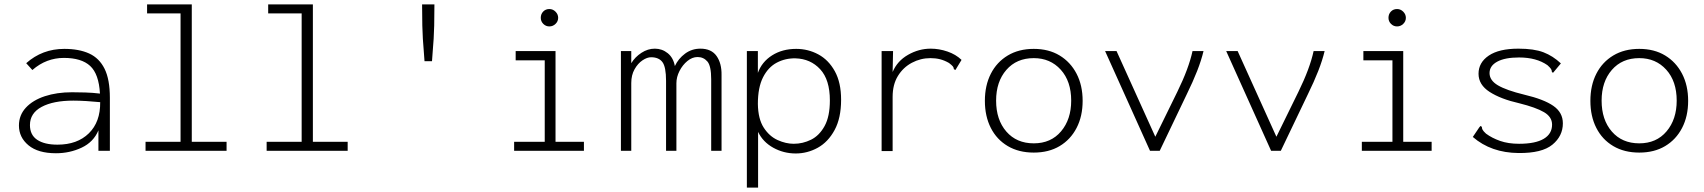

<svg xmlns="http://www.w3.org/2000/svg" viewBox="-20 -685 7740 872"><path d="M234 11Q153 11 109.5 -25Q66 -61 66 -115Q66 -162 97.5 -196Q129 -230 183.5 -248Q238 -266 307 -266Q333 -266 367 -265Q401 -264 434 -260Q429 -349 389.5 -385.5Q350 -422 270 -422Q231 -422 195 -408.5Q159 -395 127 -367L99 -398Q172 -463 272 -463Q339 -463 385 -442Q431 -421 455 -372.5Q479 -324 479 -241V0H427V-93Q405 -40 351 -14.5Q297 11 234 11ZM116 -117Q116 -72 149 -50Q182 -28 241 -28Q331 -28 383.5 -79.5Q436 -131 435 -221Q406 -224 372.5 -226Q339 -228 313 -228Q222 -228 169 -199.5Q116 -171 116 -117Z M641 0V-41H800V-624H648V-665H851V-41H1009V0Z M1191 0V-41H1350V-624H1198V-665H1401V-41H1559V0Z M1897 -665H1953Q1953 -605 1952 -569Q1951 -533 1949.5 -508.5Q1948 -484 1946 -461.5Q1944 -439 1942 -407H1908Q1906 -439 1904 -461.5Q1902 -484 1900.5 -508Q1899 -532 1898 -568.5Q1897 -605 1897 -665Z M2315 0V-41H2454V-411H2322V-453H2503V-41H2632V0ZM2475 -565Q2459 -565 2447.5 -576.5Q2436 -588 2436 -604Q2436 -621 2447 -632.5Q2458 -644 2475 -644Q2491 -644 2503 -632Q2515 -620 2515 -604Q2515 -588 2503 -576.5Q2491 -565 2475 -565Z M2800 0V-453H2847V-398Q2864 -426 2893 -445Q2922 -464 2954 -464Q2987 -464 3012.5 -443.5Q3038 -423 3045 -385Q3061 -419 3091.5 -441.5Q3122 -464 3161 -464Q3211 -464 3234.5 -430.5Q3258 -397 3257 -344V0H3210V-325Q3210 -386 3192.5 -406Q3175 -426 3148 -426Q3124 -426 3102 -408Q3080 -390 3066 -362.5Q3052 -335 3052 -307V0H3005V-318Q3005 -381 2988.5 -403Q2972 -425 2937 -425Q2919 -425 2898 -411Q2877 -397 2862 -370.5Q2847 -344 2847 -308V0Z M3372 167V-453H3422V-354Q3440 -404 3486.5 -433.5Q3533 -463 3596 -463Q3650 -463 3696.5 -438Q3743 -413 3771.5 -361.5Q3800 -310 3800 -232Q3800 -149 3770.5 -94.5Q3741 -40 3694 -14Q3647 12 3594 12Q3539 12 3492 -14Q3445 -40 3423 -86V167ZM3585 -32Q3626 -32 3663.5 -50.5Q3701 -69 3725 -112.5Q3749 -156 3749 -229Q3749 -323 3705 -370.5Q3661 -418 3593 -420Q3547 -421 3508 -400.5Q3469 -380 3445.5 -334Q3422 -288 3422 -213Q3423 -145 3448.5 -105.5Q3474 -66 3511.5 -49Q3549 -32 3585 -32Z M3984 -453H4036L4034 -358Q4055 -408 4104 -436Q4153 -464 4207 -464Q4245 -464 4283 -451Q4321 -438 4347 -413L4324 -375L4319 -367L4312 -371Q4312 -378 4307.5 -383.5Q4303 -389 4290 -399Q4269 -411 4249 -416Q4229 -421 4206 -421Q4161 -421 4121.5 -400Q4082 -379 4058 -340Q4034 -301 4034 -245V1H3984Z M4675 8Q4607 8 4557 -21.5Q4507 -51 4480 -104Q4453 -157 4453 -227Q4453 -297 4480 -350Q4507 -403 4557 -433Q4607 -463 4675 -463Q4743 -463 4792.5 -433Q4842 -403 4869.5 -350Q4897 -297 4897 -227Q4897 -157 4869.5 -104Q4842 -51 4792.5 -21.5Q4743 8 4675 8ZM4675 -34Q4753 -34 4799 -88.5Q4845 -143 4845 -228Q4845 -316 4797.5 -368.5Q4750 -421 4675 -421Q4597 -421 4550.5 -367.5Q4504 -314 4504 -228Q4504 -141 4550.5 -87.5Q4597 -34 4675 -34Z M5203 0 4999 -453H5051L5227 -64L5327 -268Q5379 -374 5396 -453H5446Q5436 -411 5417 -362.5Q5398 -314 5370 -257L5247 0Z M5753 0 5549 -453H5601L5777 -64L5877 -268Q5929 -374 5946 -453H5996Q5986 -411 5967 -362.5Q5948 -314 5920 -257L5797 0Z M6165 0V-41H6304V-411H6172V-453H6353V-41H6482V0ZM6325 -565Q6309 -565 6297.5 -576.5Q6286 -588 6286 -604Q6286 -621 6297 -632.5Q6308 -644 6325 -644Q6341 -644 6353 -632Q6365 -620 6365 -604Q6365 -588 6353 -576.5Q6341 -565 6325 -565Z M6877 10Q6752 9 6669 -63L6698 -106L6704 -113L6710 -109Q6710 -102 6713.5 -95.5Q6717 -89 6729 -78Q6756 -58 6793 -45Q6830 -32 6879 -32Q6953 -32 6991 -54.5Q7029 -77 7029 -119Q7029 -154 6992.5 -175.5Q6956 -197 6880 -216Q6796 -235 6745.5 -267.5Q6695 -300 6695 -350Q6695 -401 6741.5 -432.5Q6788 -464 6876 -464Q6947 -464 6990 -447.5Q7033 -431 7069 -397L7039 -361L7033 -354L7028 -359Q7028 -366 7024 -372Q7020 -378 7008 -389Q6958 -424 6879 -424Q6815 -424 6780 -405Q6745 -386 6745 -353Q6745 -320 6783 -297.5Q6821 -275 6903 -255Q6992 -234 7035 -204Q7078 -174 7078 -125Q7078 -67 7030.5 -28Q6983 11 6877 10Z M7425 8Q7357 8 7307 -21.5Q7257 -51 7230 -104Q7203 -157 7203 -227Q7203 -297 7230 -350Q7257 -403 7307 -433Q7357 -463 7425 -463Q7493 -463 7542.5 -433Q7592 -403 7619.5 -350Q7647 -297 7647 -227Q7647 -157 7619.5 -104Q7592 -51 7542.5 -21.5Q7493 8 7425 8ZM7425 -34Q7503 -34 7549 -88.5Q7595 -143 7595 -228Q7595 -316 7547.5 -368.5Q7500 -421 7425 -421Q7347 -421 7300.5 -367.5Q7254 -314 7254 -228Q7254 -141 7300.5 -87.5Q7347 -34 7425 -34Z"/></svg>

Font: Inconsolata SemiExpanded Light
Style: Regular
Weight: 300
Width: 6
Monospace: yes
Designer: Raph Levien, Cyreal, Brenton Simpson
Foundry: Raph Levien, Cyreal, Google
Version: Version 3.001; ttfautohint (v1.8.2.53-6de2)